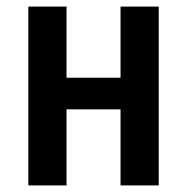

<svg xmlns="http://www.w3.org/2000/svg" viewBox="-20 -563 568 583"><path d="M66 0V-543H182V-327H346V-543H462V0H346V-231H182V0Z"/></svg>

Font: Noto Sans Condensed SemiBold
Style: Regular
Weight: 600
Width: 3
Designer: Monotype Design Team
Foundry: Monotype Imaging Inc.
Version: Version 2.013; ttfautohint (v1.8.4.7-5d5b)